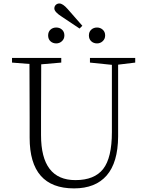

<svg xmlns="http://www.w3.org/2000/svg" viewBox="-20 -1050 827 1085"><path d="M528.3 -804.7Q508.8 -804.7 495.6 -816.9Q482.4 -829.1 482.4 -849.6Q482.4 -870.1 495.6 -882.3Q508.8 -894.5 528.3 -894.5Q546.9 -894.5 560.5 -882.3Q574.2 -870.1 574.2 -849.6Q574.2 -830.1 560.5 -817.4Q546.9 -804.7 528.3 -804.7ZM429.7 -888.7 330.1 -955.1Q287.1 -982.4 287.1 -1002Q287.1 -1014.6 295.4 -1022.5Q303.7 -1030.3 315.4 -1030.3Q335 -1030.3 362.3 -999L445.3 -904.3ZM297.9 -804.7Q278.3 -804.7 265.1 -816.9Q252 -829.1 252 -849.6Q252 -870.1 265.1 -882.3Q278.3 -894.5 297.9 -894.5Q317.4 -894.5 330.6 -882.3Q343.8 -870.1 343.8 -849.6Q343.8 -830.1 330.1 -817.4Q316.4 -804.7 297.9 -804.7ZM744.1 -722.7V-696.3L647.5 -684.6V-278.3Q646.5 -131.8 583 -58.6Q519.5 14.6 398.4 14.6Q147.5 14.6 147.5 -271.5V-386.7Q147.5 -589.8 146.5 -688.5L47.9 -696.3V-722.7H326.2V-696.3L212.9 -686.5Q211.9 -588.9 211.9 -386.7V-286.1Q211.9 -32.2 406.2 -32.2Q513.7 -32.2 563 -95.2Q612.3 -158.2 612.3 -303.7V-683.6L488.3 -696.3V-722.7Z"/></svg>

Font: GenYoMin TW TTF ExtraLight
Style: Regular
Weight: 250
Version: Version 1.300